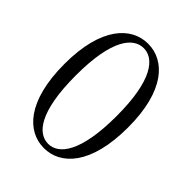

<svg xmlns="http://www.w3.org/2000/svg" viewBox="-215 -857 986 986"><g transform="rotate(45 278.5 -364.0)"><path d="M278 15C398 15 509 -94 509 -366C509 -634 398 -743 278 -743C158 -743 47 -634 47 -366C47 -94 158 15 278 15ZM278 -16C203 -16 130 -100 130 -366C130 -628 203 -711 278 -711C352 -711 426 -628 426 -366C426 -100 352 -16 278 -16Z"/></g></svg>

Font: Noto Serif CJK KR
Style: Regular
Weight: 400
Designer: Ryoko NISHIZUKA 西塚涼子 (kana & ideographs); Frank Grießhammer (Latin, Greek & Cyrillic); Wenlong ZHANG 张文龙 (bopomofo); San
Foundry: Adobe
Version: Version 2.001;hotconv 1.1.0;makeotfexe 2.6.0